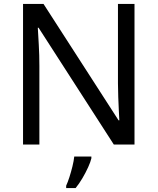

<svg xmlns="http://www.w3.org/2000/svg" viewBox="-20 -734 800 975"><path d="M663 0H558L176 -593H172Q174 -558 177 -506Q180 -454 180 -399V0H97V-714H201L582 -123H586Q585 -139 583.5 -171Q582 -203 580.5 -241Q579 -279 579 -311V-714H663ZM444 70Q440 88 427.5 115.5Q415 143 398.5 171Q382 199 364 221H316V209Q324 192 332.5 165.5Q341 139 348 110.5Q355 82 357 61H444Z"/></svg>

Font: Noto Sans Anatolian Hieroglyphs
Style: Regular
Weight: 400
Designer: Monotype Design Team
Foundry: Monotype Imaging Inc.
Version: Version 2.001; ttfautohint (v1.8.4.7-5d5b)